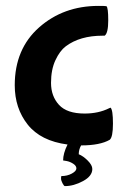

<svg xmlns="http://www.w3.org/2000/svg" viewBox="-20 -464 426 651"><path d="M255 29Q247 43 247 59Q262 65 277.5 80.5Q293 96 293 109Q293 133 261.5 150Q230 167 200 167Q197 167 192 157.5Q187 148 187 141.5Q187 135 188 133Q208 133 223.5 124.5Q239 116 239 107Q239 98 228 91Q217 84 206 82L194 80Q194 56 209 26Q118 14 74 -41.5Q30 -97 30 -175Q30 -298 112.5 -371Q195 -444 314 -444Q337 -444 341 -443Q347 -438 347 -395Q347 -352 335 -343H328Q251 -343 203 -307Q183 -292 168 -260Q153 -228 153 -183Q153 -138 180 -108.5Q207 -79 267 -79Q314 -79 350 -97Q354 -99 355 -99Q363 -91 363 -45Q363 1 352 10Q319 29 255 29Z"/></svg>

Font: Bubblegum Sans
Style: Regular
Weight: 400
Designer: Angel Koziupa and Alejandro Paul
Foundry: Angel Koziupa and Alejandro Paul
Version: Version 1.001